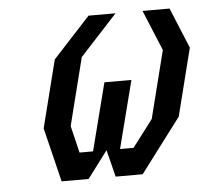

<svg xmlns="http://www.w3.org/2000/svg" viewBox="-42 -545 638 590"><g transform="rotate(-5 276.5 -250.0)"><path d="M136.7 -375 251.7 -500H335L220 -375L167.5 -166.7L187.5 -83.3H229.2L282.5 -291.7H365.8L312.5 -83.3H354.2L417.5 -166.7L470 -375L418.3 -500H501.7L553.3 -375L500.8 -166.7L375 0H291.7L270.8 -83.3L208.3 0H125L84.2 -166.7Z"/></g></svg>

Font: Yulong
Style: Italic
Weight: 400
Italic angle: -14.25°
Designer: GGBotNet
Foundry: f0n7.com
Version: 1.00